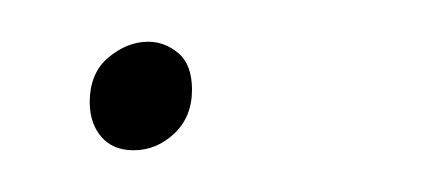

<svg xmlns="http://www.w3.org/2000/svg" viewBox="-20 -72 209 92"><path d="M44 0Q34 0 28.5 -6.5Q23 -13 23 -23Q23 -37 32 -44.5Q41 -52 51 -52Q59 -52 65.5 -46.5Q72 -41 72 -29Q72 -16 63.5 -8Q55 0 44 0Z"/></svg>

Font: Bitter Thin Thin
Style: Italic
Weight: 250
Italic angle: -9°
Version: Version 2.002